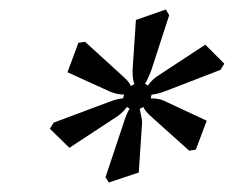

<svg xmlns="http://www.w3.org/2000/svg" viewBox="-20 -764 492 404"><path d="M392 -449 378 -447 300 -517Q283 -532 282 -539L274 -535Q279 -513 279 -506L272 -401L209 -380L202 -391L240 -505Q248 -530 253 -535L247 -539Q237 -525 222 -516L126 -453L85 -493L93 -506L208 -549Q229 -557 239 -557L241 -565Q227 -565 212 -571L122 -612L145 -674L159 -676L237 -605Q254 -590 255 -583L263 -587Q259 -595 259 -613V-617L266 -722L329 -744L336 -732L299 -618Q289 -592 285 -588L291 -584Q301 -598 316 -607L412 -670L452 -630L444 -617L330 -573Q309 -565 299 -565L297 -557Q315 -557 325 -552L415 -510Z"/></svg>

Font: Poly
Style: Italic
Weight: 400
Italic angle: -10°
Designer: Nicolas Silva
Foundry: Jose Nicolas Silva Schwarzenberg
Version: Version 1.003